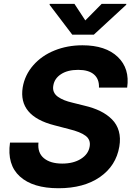

<svg xmlns="http://www.w3.org/2000/svg" viewBox="-20 -974 695 1004"><path d="M497.5 -516Q499.3 -560.7 471.4 -584.7Q443.5 -608.7 388.8 -608.7Q333.8 -608.7 299.4 -586.3Q264.9 -563.9 258.9 -527.3Q255.3 -508.5 261.5 -493.6Q267.8 -478.7 282.8 -468Q297.9 -457.4 316.2 -450.1Q334.5 -442.8 359 -437.1L421.5 -421.5Q468.8 -410.5 504.4 -392.9Q540.1 -375.4 565.7 -349.6Q591.3 -323.9 601.4 -288Q611.5 -252.1 604 -207.7Q587 -106.9 502.7 -48.3Q418.3 10.3 285.9 10.3Q151.6 10.3 83.8 -51.3Q16 -112.9 32.3 -228.3H181.1Q175.4 -175.1 209.5 -146.8Q243.6 -118.6 305.4 -118.6Q364 -118.6 403.2 -143.3Q442.5 -168 448.9 -208.1Q454.9 -242.9 427.9 -263.7Q400.9 -284.4 340.2 -299L264.2 -318.9Q74.9 -367.2 98.7 -517Q109.7 -582 153.8 -632.5Q197.8 -682.9 264.9 -710Q332 -737.2 411.2 -737.2Q532.3 -737.2 595.9 -676.3Q659.4 -615.4 644.9 -516ZM369.3 -953.8 426.1 -867.2 511.7 -953.8H640.6L639.9 -948.9L470.5 -792.6H358L239.3 -948.9L240.1 -953.8Z"/></svg>

Font: Karasuma Gothic
Style: Bold Italic
Weight: 700
Italic angle: 9.39998°
Designer: Rasmus Andersson / Ryoko Nishizuka
Foundry: Genbu
Version: Version 1.00